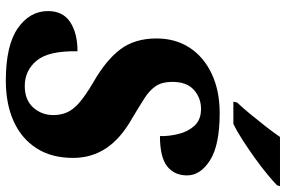

<svg xmlns="http://www.w3.org/2000/svg" viewBox="-181 -790 981 659"><g transform="rotate(90 309.5 -460.5)"><path d="M257 10Q136 10 77 -31Q18 -72 18 -135Q18 -186 56 -211Q94 -236 156 -236Q154 -137 188 -96Q222 -55 275 -55Q323 -55 349 -84Q375 -113 375 -153Q375 -179 365.5 -200.5Q356 -222 331.5 -243Q307 -264 263 -290Q186 -334 149 -383.5Q112 -433 112 -507Q112 -572 143.5 -620.5Q175 -669 233 -696.5Q291 -724 368 -724Q478 -724 530 -691Q582 -658 582 -612Q582 -568 550.5 -543.5Q519 -519 447 -519Q448 -549 440 -582Q432 -615 411.5 -637.5Q391 -660 354 -660Q316 -660 288.5 -635.5Q261 -611 261 -561Q261 -527 275 -505.5Q289 -484 317 -466Q345 -448 387 -423Q456 -384 489 -334Q522 -284 522 -221Q522 -147 489 -95.5Q456 -44 396.5 -17Q337 10 257 10ZM329 -771 332 -784Q350 -803 371.5 -829Q393 -855 414 -882Q435 -909 450 -931H619L616 -921Q604 -909 580 -889Q556 -869 525.5 -847Q495 -825 463.5 -804.5Q432 -784 405 -771Z"/></g></svg>

Font: Noto Serif SemiCondensed ExtraBold
Style: Italic
Weight: 800
Width: 4
Italic angle: -12°
Designer: Monotype Design Team
Foundry: Monotype Imaging Inc.
Version: Version 2.014; ttfautohint (v1.8.4.7-5d5b)